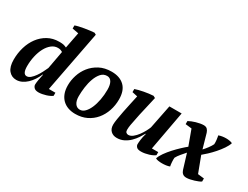

<svg xmlns="http://www.w3.org/2000/svg" viewBox="-69 -1286 2369 1832"><g transform="rotate(30 1115.5 -370.0)"><path d="M215 -68Q236 -68 256.5 -85.5Q277 -103 295.5 -129Q314 -155 329.5 -185Q345 -215 356 -240L392 -437Q379 -445 367.5 -448.5Q356 -452 340 -452Q302 -452 270.5 -426.5Q239 -401 217 -359.5Q195 -318 183 -264.5Q171 -211 171 -155Q171 -68 215 -68ZM340 -159Q325 -124 304.5 -93Q284 -62 259.5 -39Q235 -16 206 -2Q177 12 145 12Q94 12 61.5 -27Q29 -66 29 -145Q29 -216 48.5 -281.5Q68 -347 105.5 -397.5Q143 -448 197.5 -478.5Q252 -509 322 -509Q355 -509 370.5 -505Q386 -501 403 -493L437 -669L368 -682V-716Q383 -722 409 -728Q435 -734 464.5 -739Q494 -744 522.5 -747.5Q551 -751 569 -752L589 -741L460 -69H532V-35Q522 -27 505.5 -19Q489 -11 469.5 -5Q450 1 429 5Q408 9 390 9Q355 9 340 -7Q325 -23 325 -40Q325 -57 330 -89Q335 -121 344 -159Z M599 -192Q599 -246 617 -302.5Q635 -359 672 -405.5Q709 -452 765.5 -482Q822 -512 898 -512Q988 -512 1039 -463Q1090 -414 1090 -317Q1090 -251 1070 -191.5Q1050 -132 1012 -86.5Q974 -41 919.5 -14.5Q865 12 795 12Q753 12 717 -0.5Q681 -13 654.5 -38.5Q628 -64 613.5 -102Q599 -140 599 -192ZM881 -455Q841 -455 814.5 -425Q788 -395 771.5 -349.5Q755 -304 748 -251Q741 -198 741 -153Q741 -102 760.5 -73.5Q780 -45 814 -45Q843 -45 867.5 -69.5Q892 -94 910 -135.5Q928 -177 938 -230.5Q948 -284 948 -342Q948 -397 930.5 -426Q913 -455 881 -455Z M1665 -69V-35Q1655 -27 1638.5 -19Q1622 -11 1602.5 -5Q1583 1 1561.5 5Q1540 9 1519 9Q1483 9 1469.5 -5.5Q1456 -20 1456 -36Q1456 -54 1460 -86Q1464 -118 1476 -160H1472Q1459 -136 1439 -106Q1419 -76 1392 -49.5Q1365 -23 1330 -5.5Q1295 12 1253 12Q1212 12 1186.5 -12.5Q1161 -37 1161 -82Q1161 -104 1167.5 -145Q1174 -186 1183.5 -234.5Q1193 -283 1204.5 -334.5Q1216 -386 1225 -429L1166 -442V-476Q1182 -482 1206 -488Q1230 -494 1256 -499Q1282 -504 1309 -507.5Q1336 -511 1358 -512L1380 -500Q1364 -425 1347.5 -357.5Q1331 -290 1317 -215Q1312 -191 1306.5 -162Q1301 -133 1301 -104Q1301 -86 1310.5 -77Q1320 -68 1334 -68Q1359 -68 1383.5 -87.5Q1408 -107 1428.5 -134.5Q1449 -162 1464.5 -191Q1480 -220 1487 -239L1539 -500H1674L1595 -69Z M1905 -202Q1885 -179 1862 -152Q1839 -125 1826 -100Q1825 -92 1825 -79Q1825 -66 1826 -52Q1827 -38 1828.5 -25.5Q1830 -13 1832 -7Q1815 0 1792.5 3Q1770 6 1748 6Q1726 6 1707 3Q1688 0 1677 -7Q1686 -37 1711.5 -73Q1737 -109 1768.5 -143.5Q1800 -178 1832.5 -208.5Q1865 -239 1888 -257L1827 -423L1758 -431V-465Q1772 -473 1791.5 -481Q1811 -489 1832 -495Q1853 -501 1874.5 -505Q1896 -509 1913 -509Q1939 -509 1952.5 -495.5Q1966 -482 1973 -460L2018 -302Q2037 -322 2058 -350Q2079 -378 2090 -401Q2091 -408 2090.5 -421Q2090 -434 2088.5 -448.5Q2087 -463 2084.5 -475.5Q2082 -488 2081 -494Q2118 -507 2162 -507Q2182 -507 2201 -503.5Q2220 -500 2231 -494Q2222 -464 2197.5 -428Q2173 -392 2143 -358Q2113 -324 2082.5 -295.5Q2052 -267 2033 -252L2099 -77L2168 -69V-35Q2158 -28 2140 -20.5Q2122 -13 2101 -6.5Q2080 0 2058 4.5Q2036 9 2018 9Q1992 9 1977 -4Q1962 -17 1955 -39Z"/></g></svg>

Font: PT Serif
Style: Bold Italic
Weight: 700
Italic angle: -12°
Designer: A.Korolkova, O.Umpeleva, V.Yefimov
Foundry: ParaType Ltd
Version: Version 1.000W OFL